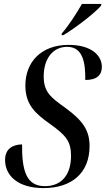

<svg xmlns="http://www.w3.org/2000/svg" viewBox="-20 -954 542 984"><path d="M297 -783 295 -774H305C369 -812 468 -889 498 -925L500 -934H400C372 -885 332 -823 297 -783ZM203 10C349 10 439 -69 439 -205C439 -285 406 -335 314 -402C241 -454 204 -482 204 -562C204 -655 252 -714 324 -714C408 -714 418 -626 417 -544C477 -544 502 -570 502 -611C502 -671 447 -724 332 -724C190 -724 110 -635 110 -516C110 -416 163 -371 236 -319C319 -260 344 -229 344 -155C344 -66 302 0 210 0C118 0 92 -73 93 -214C43 -213 6 -190 6 -134C6 -54 72 10 203 10Z"/></svg>

Font: Noto Serif Display Condensed Medium
Style: Italic
Weight: 500
Width: 3
Italic angle: -12°
Designer: Monotype Design Team
Foundry: Monotype Imaging Inc.
Version: Version 2.009